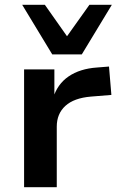

<svg xmlns="http://www.w3.org/2000/svg" viewBox="-20 -785 499 805"><path d="M81 0V-494H208V-372H202Q220 -432 267.5 -464.5Q315 -497 387 -502L437 -506L447 -387L361 -380Q290 -374 254 -341Q218 -308 218 -254V0ZM199 -557 73 -765H168L261 -633L355 -765H449L323 -557Z"/></svg>

Font: Nunito Sans 10pt SemiExpanded
Style: Bold
Weight: 700
Width: 6
Designer: Vernon Adams
Foundry: Vernon Adams
Version: Version 3.101;gftools[0.9.27]